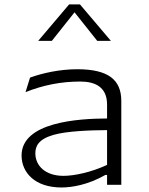

<svg xmlns="http://www.w3.org/2000/svg" viewBox="-20 -818 660 850"><path d="M517 0V-371C517 -464 460.5 -511.5 322 -511.5C244.5 -511.5 168.5 -494.5 113 -474.5L93 -410C170 -441 250 -457 335.5 -457C403 -457 454 -431.5 454 -355V-293.5C324 -293 75.5 -277 75.5 -129.5C75.5 -55.5 133 12 252.5 12C298.5 12 370.5 0 446.5 -43.5H454V0ZM136.5 -139C136.5 -170 149 -201 215.5 -220.5C275 -238 380.5 -241.5 454 -242V-88C382 -54.5 307.5 -39.5 261 -39.5C180 -39.5 136.5 -85 136.5 -139ZM149 -637H209.5L310 -763.5L410.5 -637H471L334 -798.5H286Z"/></svg>

Font: Monaspace Argon ExtraLight
Style: Regular
Weight: 200
Designer: Riley Cran & the Lettermatic Team
Foundry: Lettermatic
Version: Version 1.000 (Monaspace Argon)